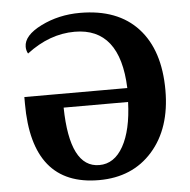

<svg xmlns="http://www.w3.org/2000/svg" viewBox="-52 -776 832 839"><g transform="rotate(-5 363.5 -356.5)"><path d="M87.9 -566.9Q80.1 -580.6 80.1 -597.2Q80.1 -646.5 157.7 -685.3Q235.4 -724.1 329.1 -724.1Q494.6 -724.1 583.3 -627.4Q671.9 -530.8 671.9 -355Q671.9 -188 584 -88.4Q496.1 11.2 349.1 11.2Q55.2 11.2 55.2 -350.1V-378.9H506.8Q497.1 -644 298.8 -644Q188.5 -644 87.9 -566.9ZM504.9 -317.9H222.2Q226.6 -54.2 356 -54.2Q421.9 -54.2 461.2 -124.3Q500.5 -194.3 504.9 -317.9Z"/></g></svg>

Font: Droid Serif
Style: Bold
Weight: 700
Designer: Monotype Design team
Foundry: Monotype Imaging Inc.
Version: Version 1.03